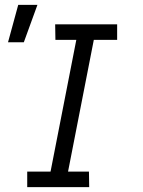

<svg xmlns="http://www.w3.org/2000/svg" viewBox="-20 -770 590 790"><path d="M347 0H92V-64H188L294 -606H208L207 -670H462V-606H366L260 -64H346ZM13 -596 55 -750H134L78 -596Z"/></svg>

Font: Lode Term
Style: Italic
Weight: 400
Italic angle: -11°
Monospace: yes
Designer: Belleve Invis
Foundry: Belleve Invis
Version: Version 29.2.0